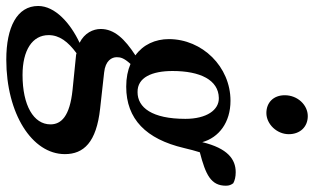

<svg xmlns="http://www.w3.org/2000/svg" viewBox="-246 -566 1023 626"><g transform="rotate(90 266.0 -253.5)"><path d="M254 -190C206 -189 185 -237 185 -304C185 -394 214 -454 273 -455C312 -456 341 -415 341 -346C341 -237 304 -190 254 -190ZM322 -610C358 -610 391 -644 391 -683C391 -720 367 -745 332 -745C296 -745 264 -712 264 -670C264 -633 288 -610 322 -610ZM81 -292C81 -248 99 -208 134 -183C80 -148 48 -114 48 -70C48 -45 61 -17 93 -1C29 29 -27 79 -27 134C-27 203 42 238 148 238C324 238 456 154 456 47C456 -14 418 -56 307 -68L190 -81C151 -85 140 -106 140 -122C140 -134 142 -145 162 -167C183 -158 207 -153 236 -153C342 -153 407 -218 436 -341C441 -361 445 -378 450 -393C523 -412 559 -429 559 -478C559 -489 556 -495 551 -502C542 -507 530 -510 515 -510C473 -510 437 -484 417 -401C402 -455 353 -493 282 -493C171 -493 81 -401 81 -292ZM68 100C68 65 89 37 127 9C130 10 134 11 138 11L247 22C333 31 359 59 359 94C359 149 297 185 198 185C117 185 68 153 68 100Z"/></g></svg>

Font: Source Serif Pro Semibold
Style: Italic
Weight: 600
Italic angle: -12°
Designer: Frank Grießhammer
Foundry: Adobe Systems Incorporated
Version: Version 3.001;hotconv 1.0.111;makeotfexe 2.5.65597